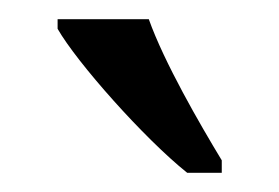

<svg xmlns="http://www.w3.org/2000/svg" viewBox="-20 -786 291 200"><path d="M175 -606H211V-619C188 -657 151 -721 135 -766H40V-756C60 -721 130 -642 175 -606Z"/></svg>

Font: Noto Serif Lao ExtCond
Style: Regular
Weight: 400
Width: 2
Designer: Monotype Design Team
Foundry: Monotype Imaging Inc.
Version: Version 2.004